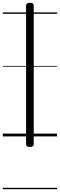

<svg xmlns="http://www.w3.org/2000/svg" viewBox="-20 -978 429 1377"><path d="M195 76Q167 76 167 57V-938Q167 -958 195 -958Q222 -958 222 -938V57Q222 76 195 76ZM0 369H389V379H0ZM0 -20H389V0H0ZM0 -505H389V-500H0ZM0 -889H389V-879H0Z"/></svg>

Font: Playwrite HR Lijeva Guides
Style: Regular
Weight: 400
Designer: Veronika Burian, José Scaglione
Foundry: TypeTogether
Version: Version 1.003